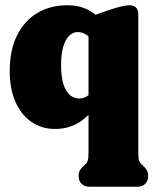

<svg xmlns="http://www.w3.org/2000/svg" viewBox="-20 -478 584 731"><path d="M321 233Q302 233 290.8 222.2Q279.5 211.5 279.5 192.5Q279.5 178 285.2 169Q291 160 301 151L306 146.5Q311.5 142 314.2 133.2Q317 124.5 317 100V-412.5L391.5 -438.5Q420.5 -448.5 440.5 -453.2Q460.5 -458 472 -458Q490 -458 498.2 -449Q506.5 -440 506.5 -423.5V100Q506.5 124.5 509.2 133Q512 141.5 517.5 146.5L522.5 151Q532.5 159.5 538.2 168.8Q544 178 544 192.5Q544 211 532.8 222Q521.5 233 502.5 233ZM381.5 -126Q344.5 -61 298.2 -24Q252 13 189.5 13Q138.5 13 99.5 -14Q60.5 -41 38.8 -90.5Q17 -140 17 -207Q17 -287 44.8 -343Q72.5 -399 122 -428.5Q171.5 -458 236.5 -458Q288.5 -458 326.2 -434.5Q364 -411 393 -363L342 -301Q328 -331.5 311.5 -343.8Q295 -356 276 -356Q257 -356 242.8 -341.5Q228.5 -327 220.5 -299Q212.5 -271 212.5 -229.5Q212.5 -185.5 221.5 -157.5Q230.5 -129.5 246.2 -116.2Q262 -103 282 -103Q302 -103 319 -117Q336 -131 349 -163Z"/></svg>

Font: Fraunces 144pt S100 Black
Style: Regular
Weight: 900
Version: Version 1.000